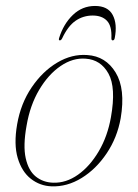

<svg xmlns="http://www.w3.org/2000/svg" viewBox="-20 -634 474 661"><path d="M280.5 -444.5Q344 -440.5 378.2 -384.2Q412.5 -328 395.5 -227Q383.5 -160 347.2 -106Q311 -52 261 -21.2Q211 9.5 157.5 7.5Q117.5 6 86.2 -18.5Q55 -43 41 -90Q27 -137 39 -206Q51.5 -278 89 -333.2Q126.5 -388.5 177 -418.5Q227.5 -448.5 280.5 -444.5ZM163 -5Q207.5 -3.5 248.5 -32.5Q289.5 -61.5 320 -113.2Q350.5 -165 362 -231Q380 -332.5 353.5 -380.5Q327 -428.5 275 -432Q231 -435.5 188.8 -406.8Q146.5 -378 115 -325Q83.5 -272 71.5 -201.5Q59 -132.5 68.5 -89.5Q78 -46.5 103.2 -26.2Q128.5 -6 163 -5ZM299 -580.5Q266.5 -580.5 240.2 -562.5Q214 -544.5 194 -502Q190.5 -495 186 -495Q181 -495 183.5 -503Q198.5 -551.5 230.8 -582.5Q263 -613.5 307 -613.5Q351.5 -613.5 368 -582.5Q384.5 -551.5 375 -503Q373.5 -495 368 -495Q363.5 -495 363.5 -502Q365.5 -544.5 348.2 -562.5Q331 -580.5 299 -580.5Z"/></svg>

Font: Fraunces 72pt Thin
Style: Italic
Weight: 100
Italic angle: -16°
Version: Version 1.000;[b76b70a41]